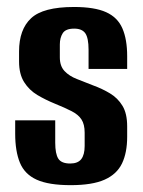

<svg xmlns="http://www.w3.org/2000/svg" viewBox="-20 -523 409 550"><path d="M182.4 7.4Q119.7 7.4 85.2 -8.2Q50.7 -23.8 37.1 -56.8Q23.5 -89.7 23.5 -140.1V-178.3H138.2V-114.4Q138.2 -82.3 147.1 -68.4Q156 -54.6 181 -54.6Q203.1 -54.6 212.8 -67.2Q222.5 -79.8 222.5 -104.8V-142.9Q222.5 -166.9 213.4 -180.8Q204.4 -194.7 185.2 -204.5Q166 -214.4 137.3 -226Q110.5 -236.9 87.1 -250.8Q63.6 -264.8 49.1 -287.8Q34.6 -310.8 34.6 -346.8V-375.7Q34.6 -438.5 69 -470.7Q103.3 -503 191.9 -503Q251 -503 284 -488.1Q317 -473.2 330.6 -441.7Q344.3 -410.3 344.3 -361.9V-325.5H233.7V-380.7Q233.7 -414.1 224.4 -427.6Q215 -441 192.5 -441Q168.2 -441 159.8 -428Q151.4 -414.9 151.4 -395.6V-358.6Q151.4 -333.7 164.9 -319.4Q178.5 -305 200.4 -296.6Q222.4 -288.3 246.7 -278.4Q273 -268.8 295.1 -255.5Q317.3 -242.2 330.8 -220Q344.3 -197.9 344.3 -161V-131.1Q344.3 -85.9 329.6 -55Q314.8 -24 279.6 -8.3Q244.4 7.4 182.4 7.4Z"/></svg>

Font: Alumni Sans Thin
Style: Regular
Weight: 100
Designer: Robert E. Leuschke
Foundry: Robert E. Leuschke
Version: Version 1.018